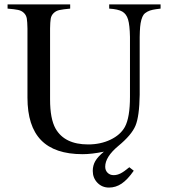

<svg xmlns="http://www.w3.org/2000/svg" viewBox="-20 -682 762 867"><path d="M705.1 -662.1V-643.1Q683.1 -640.6 669.9 -637.9Q656.7 -635.3 645.3 -629.2Q633.8 -623 628.2 -615.2Q622.6 -607.4 618.4 -592.8Q614.3 -578.1 612.8 -560.5Q611.3 -543 610.8 -515.1V-253.9Q609.4 -156.7 591.8 -114.5Q574.2 -72.3 514.2 -22.9Q455.1 26.4 455.1 70.8Q455.1 87.4 465.8 98.1Q476.6 108.9 493.2 108.9Q508.8 108.9 524.4 101.1Q540 93.3 564 73.2L584 88.9Q556.2 128.9 529.5 147Q502.9 165 472.2 165Q440.9 165 419.9 143.3Q398.9 121.6 398.9 89.8Q398.9 64.9 410.6 44.9Q422.4 24.9 449.2 2.9Q394.5 14.2 353 14.2Q227.1 14.2 165.5 -49.1Q104 -112.3 104 -241.2V-553.2Q103.5 -583 101.1 -598.1Q98.6 -613.3 88.1 -623.5Q77.6 -633.8 61.8 -637.2Q45.9 -640.6 14.2 -643.1V-662.1H296.9V-643.1Q264.6 -640.1 248.8 -636.7Q232.9 -633.3 222.2 -622.8Q211.4 -612.3 209 -597.4Q206.5 -582.5 206.1 -553.2V-232.9Q206.1 -145.5 231 -101.1Q272 -29.8 377.9 -29.8Q434.1 -29.8 479 -51.3Q523.9 -72.8 543.9 -108.9Q566.9 -151.4 566.9 -245.1V-515.1Q565.9 -568.8 558.3 -594Q550.8 -619.1 532 -629.9Q513.2 -640.6 473.1 -643.1V-662.1Z"/></svg>

Font: Accordance
Style: Regular
Weight: 400
Version: Version 1.1 (build May 11, 2018) Miklal Software Solutions, 